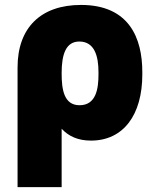

<svg xmlns="http://www.w3.org/2000/svg" viewBox="-20 -557 626 774"><path d="M50.8 -285.2V197.3H228.5V-38.1C256.3 -7.8 294.4 9.8 346.7 9.8C477.5 9.8 553.7 -93.8 553.7 -256.8V-266.6C553.7 -404.3 500 -537.1 306.6 -537.1C144.5 -537.1 50.8 -445.3 50.8 -285.2ZM228.5 -260.7V-262.7C228.5 -338.9 246.1 -389.6 299.8 -389.6C361.3 -389.6 377 -330.1 377 -266.6V-256.8C377 -201.2 368.2 -132.8 300.8 -132.8C237.3 -132.8 228.5 -197.3 228.5 -260.7Z"/></svg>

Font: Pretendard Black
Style: Regular
Weight: 900
Designer: Base glyphs from Inter by Rasmus Andersson; Hangeul glyphs from Noto Sans CJK(Source Han Sans) by Jang Soo-young and Kan
Foundry: Kil Hyung-jin
Version: Version 1.309;Glyphs 3.2 (3225)